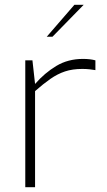

<svg xmlns="http://www.w3.org/2000/svg" viewBox="-20 -785 447 805"><path d="M86 0V-532H116L127 -433Q167 -479 216 -508.5Q265 -538 328 -538Q343 -538 356 -536.5Q369 -535 380 -532V-491Q369 -493 355 -494.5Q341 -496 325 -496Q284 -496 252.5 -485.5Q221 -475 191 -454Q161 -433 127 -403V0ZM176 -631 292 -765H331L200 -631Z"/></svg>

Font: Exo Thin ExtraLight
Style: Regular
Weight: 250
Version: Version 2.000